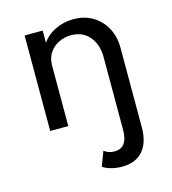

<svg xmlns="http://www.w3.org/2000/svg" viewBox="-117 -624 890 994"><g transform="rotate(-15 328.0 -126.5)"><path d="M415 275Q488 275 526.8 230.5Q565.5 186 565.5 105V-322.5Q565.5 -381.5 540.5 -428Q515.5 -474.5 471 -501.2Q426.5 -528 368 -528Q314.5 -528 268.8 -505.5Q223 -483 199.5 -446V-512H102.5V0H199.5V-324.5Q199.5 -363.5 218.2 -392Q237 -420.5 268 -435.8Q299 -451 335 -451Q378 -451 407.8 -430.5Q437.5 -410 453 -375.8Q468.5 -341.5 468.5 -300V92Q468.5 188.5 397 188.5Q365 188.5 342 170L312.5 248Q330 260.5 358 267.8Q386 275 415 275Z"/></g></svg>

Font: Spartan Medium
Style: Regular
Weight: 500
Designer: Matt Bailey, Mirko Velimirovic
Foundry: Matt Bailey
Version: Version 1.003; ttfautohint (v1.8.3)